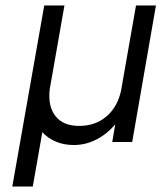

<svg xmlns="http://www.w3.org/2000/svg" viewBox="-20 -520 591 703"><path d="M464 0H391L402 -65Q373 -30 333.5 -9.5Q294 11 250 11Q214 11 184.5 -1.5Q155 -14 135 -36L100 163H25L142 -500H216L162 -193Q155 -131 183 -95Q211 -59 270 -59Q329 -59 369.5 -93.5Q410 -128 423 -187L478 -500H551Z"/></svg>

Font: Overused Grotesk
Style: Italic
Weight: 400
Italic angle: -10°
Version: Version 0.003